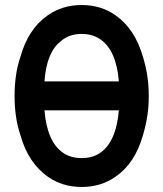

<svg xmlns="http://www.w3.org/2000/svg" viewBox="-20 -732 649 764"><path d="M305 -597Q349 -597 380 -575Q443 -531 453 -408H157Q165 -524 222 -568Q255 -597 305 -597ZM305 -712Q228 -712 170 -671Q92 -617 61 -505Q49 -470 43.5 -431Q38 -392 38 -350Q38 -308 43.5 -269.5Q49 -231 61 -195Q77 -138 104.5 -97Q132 -56 170 -29Q228 12 305 12Q382 12 440 -29Q479 -56 506 -97Q533 -138 549 -195Q560 -231 566 -269.5Q572 -308 572 -350Q572 -392 566 -431Q560 -470 549 -505Q517 -617 440 -671Q382 -712 305 -712ZM453 -293Q442 -165 376 -122Q347 -103 305 -103Q261 -103 231 -124Q167 -168 157 -293Z"/></svg>

Font: Unageo
Style: SemiBold
Weight: 600
Designer: Richard Sepsi
Foundry: Richard Sepsi
Version: Version 2.000